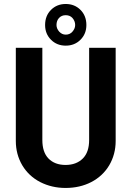

<svg xmlns="http://www.w3.org/2000/svg" viewBox="-20 -928 653 954"><path d="M179.7 -23.4Q123 -52.7 90.8 -106.4Q58.6 -161.1 58.6 -227.5V-690.4H190.4V-232.4Q190.4 -171.9 220.7 -140.6Q252 -108.4 305.7 -108.4Q359.4 -108.4 391.6 -140.6Q422.9 -171.9 422.9 -232.4V-690.4H554.7V-227.5Q554.7 -161.1 522.5 -106.4Q490.2 -52.7 433.6 -23.4Q377 5.9 305.7 5.9Q237.3 5.9 179.7 -23.4ZM233.4 -730.5Q204.1 -759.8 204.1 -803.7Q204.1 -849.6 233.4 -878.9Q262.7 -908.2 306.6 -908.2Q350.6 -908.2 379.9 -878.9Q409.2 -849.6 409.2 -803.7Q409.2 -759.8 379.9 -730.5Q350.6 -701.2 306.6 -701.2Q262.7 -701.2 233.4 -730.5ZM339.8 -770.5Q353.5 -786.1 353.5 -803.7Q353.5 -823.2 339.8 -838.9Q327.1 -852.5 306.6 -852.5Q286.1 -852.5 273.4 -838.9Q260.7 -825.2 260.7 -803.7Q260.7 -786.1 274.4 -770.5Q288.1 -755.9 306.6 -755.9Q327.1 -755.9 339.8 -770.5Z"/></svg>

Font: DINish
Style: Bold
Weight: 700
Designer: Bert Driehuis
Foundry: Playbeing
Version: Version 3.008; git-95204e4c-release